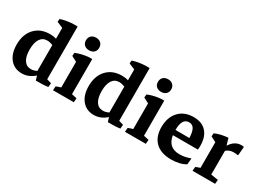

<svg xmlns="http://www.w3.org/2000/svg" viewBox="-30 -1047 2098 1555"><g transform="rotate(30 1019.0 -269.0)"><path d="M169.9 8.8Q100.6 8.8 59.6 -40.8Q18.6 -90.3 18.6 -174.3Q18.6 -269.5 71 -325.7Q123.5 -381.8 212.4 -381.8Q245.6 -381.8 271 -373V-474.6L213.9 -498.5L216.3 -526.4Q271 -544.4 335.4 -546.9H373.5V-53.7L416.5 -41L413.1 -3.9Q370.1 2.9 299.3 2L286.6 -38.6Q233.9 8.8 169.9 8.8ZM129.9 -191.9Q129.9 -127.4 152.6 -92.8Q175.3 -58.1 217.3 -58.1Q243.7 -58.1 271 -72.3V-313.5Q244.1 -325.7 218.3 -325.7Q175.8 -325.7 152.8 -291Q129.9 -256.3 129.9 -191.9Z M458.5 0 461.4 -37.6Q479 -45.9 505.4 -52.7V-292.5L455.1 -318.8L457.5 -348.6Q509.3 -371.6 579.6 -377.4H607.9V-49.3L656.2 -38.6L653.3 0ZM549.3 -425.8Q521 -425.8 504.2 -441.7Q487.3 -457.5 487.3 -484.4Q487.3 -511.2 504.2 -527.3Q521 -543.5 549.3 -543.5Q577.6 -543.5 594.5 -527.3Q611.3 -511.2 611.3 -484.4Q611.3 -457.5 594.5 -441.7Q577.6 -425.8 549.3 -425.8Z M843.3 8.8Q773.9 8.8 732.9 -40.8Q691.9 -90.3 691.9 -174.3Q691.9 -269.5 744.4 -325.7Q796.9 -381.8 885.7 -381.8Q918.9 -381.8 944.3 -373V-474.6L887.2 -498.5L889.6 -526.4Q944.3 -544.4 1008.8 -546.9H1046.9V-53.7L1089.8 -41L1086.4 -3.9Q1043.5 2.9 972.7 2L960 -38.6Q907.2 8.8 843.3 8.8ZM803.2 -191.9Q803.2 -127.4 825.9 -92.8Q848.6 -58.1 890.6 -58.1Q917 -58.1 944.3 -72.3V-313.5Q917.5 -325.7 891.6 -325.7Q849.1 -325.7 826.2 -291Q803.2 -256.3 803.2 -191.9Z M1131.8 0 1134.8 -37.6Q1152.3 -45.9 1178.7 -52.7V-292.5L1128.4 -318.8L1130.9 -348.6Q1182.6 -371.6 1252.9 -377.4H1281.2V-49.3L1329.6 -38.6L1326.7 0ZM1222.7 -425.8Q1194.3 -425.8 1177.5 -441.7Q1160.6 -457.5 1160.6 -484.4Q1160.6 -511.2 1177.5 -527.3Q1194.3 -543.5 1222.7 -543.5Q1251 -543.5 1267.8 -527.3Q1284.7 -511.2 1284.7 -484.4Q1284.7 -457.5 1267.8 -441.7Q1251 -425.8 1222.7 -425.8Z M1566.4 7.8Q1471.2 7.8 1419.7 -41.3Q1368.2 -90.3 1368.2 -181.2Q1368.2 -273.4 1418.9 -327.6Q1469.7 -381.8 1555.7 -381.8Q1633.3 -381.8 1675.3 -335.9Q1717.3 -290 1717.3 -204.6Q1717.3 -197.3 1716.8 -187.3Q1716.3 -177.2 1715.3 -170.4H1481.4Q1498 -62.5 1604 -62.5Q1652.8 -62.5 1706.1 -82.5L1701.2 -24.9Q1677.2 -9.3 1641.8 -0.7Q1606.4 7.8 1566.4 7.8ZM1544.4 -326.7Q1478.5 -326.7 1478.5 -217.3H1608.9Q1606.4 -274.9 1591.1 -300.8Q1575.7 -326.7 1544.4 -326.7Z M1763.7 0 1766.6 -37.6Q1785.6 -46.4 1807.6 -52.7V-292.5L1757.3 -318.8L1759.8 -348.6Q1811.5 -371.6 1881.8 -377.4L1900.4 -313.5Q1940.9 -377.9 2003.4 -377.9Q2018.6 -377.9 2027.3 -375L2020.5 -293Q2009.3 -294.4 1997.6 -295.4Q1985.8 -296.4 1978 -296.4Q1938.5 -296.4 1910.2 -271.5V-49.3L1978 -38.6L1974.6 0Z"/></g></svg>

Font: Markazi Text SemiBold
Style: Regular
Weight: 600
Designer: Borna Izadpanah (Arabic designer), Fiona Ross (Arabic design director) and Florian Runge (Latin designer)
Foundry: Borna Izadpanah and Florian Runge
Version: Version 1.001; ttfautohint (v1.8.3)